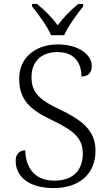

<svg xmlns="http://www.w3.org/2000/svg" viewBox="-20 -951 559 981"><path d="M241 -771H308C327 -816 374 -880 405 -918V-931H380C337 -896 305 -862 275 -822C245 -862 212 -896 169 -931H144V-918C175 -880 222 -816 241 -771ZM253 10C389 10 468 -65 468 -181C468 -290 390 -341 285 -392C184 -440 141 -475 141 -557C141 -632 187 -685 273 -685C358 -685 396 -633 396 -560C429 -560 449 -578 449 -613C449 -672 382 -724 275 -724C159 -724 78 -654 78 -550C78 -444 129 -392 246 -337C361 -282 403 -243 403 -166C403 -81 353 -28 258 -28C158 -28 111 -93 109 -183C78 -183 60 -161 60 -129C60 -52 124 10 253 10Z"/></svg>

Font: Noto Serif Telugu Light
Style: Regular
Weight: 300
Designer: Jelle Bosma - Monotype Design Team
Foundry: Monotype Imaging Inc.
Version: Version 2.005